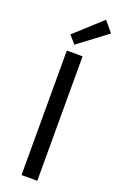

<svg xmlns="http://www.w3.org/2000/svg" viewBox="-182 -1016 663 1064"><g transform="rotate(20 149.0 -484.5)"><path d="M100 0H193V-734H100ZM128 -779 298 -907 246 -969 88 -825Z"/></g></svg>

Font: Source Han Sans TC
Style: Regular
Weight: 400
Designer: Ryoko NISHIZUKA 西塚涼子 (kana, bopomofo & ideographs); Paul D. Hunt (Latin, Greek & Cyrillic); Sandoll Communications 산돌커뮤니
Foundry: Adobe
Version: Version 2.002;hotconv 1.0.116;makeotfexe 2.5.65601